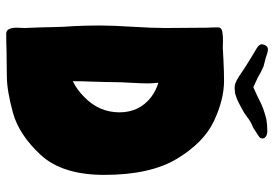

<svg xmlns="http://www.w3.org/2000/svg" viewBox="-152 -729 881 617"><g transform="rotate(90 288.5 -420.5)"><path d="M69 -34 70 -60 68 -110 67 -155 66 -185Q62 -237 62 -303Q62 -342 66 -406Q70 -470 70 -511L69 -645Q68 -661 68 -681Q68 -692 82.5 -694.5Q97 -697 113 -696.5Q129 -696 135 -696L171 -698Q213 -700 239 -700Q300 -700 369 -667.5Q438 -635 490 -549Q542 -463 542 -315Q542 -180 477.5 -110.5Q413 -41 342 -21.5Q271 -2 224 -2L142 -1Q120 0 88 0Q69 0 69 -34ZM291 -250Q341 -298 341 -364Q341 -427 293 -465Q272 -481 246 -489Q248 -467 248 -455Q248 -436 246 -400Q244 -366 244 -350Q244 -324 242 -266Q241 -249 241 -214Q268 -227 291 -250ZM224 -749Q195 -769 178 -779L157 -792Q156 -793 137.5 -803.5Q119 -814 123 -826Q127 -841 139 -841Q147 -841 166 -834L193 -827Q210 -820 228 -809L260 -794Q294 -809 305 -815Q316 -821 330 -826Q344 -831 363 -836Q383 -839 401 -839Q412 -839 418.5 -834.5Q425 -830 425 -823Q425 -816 417 -811L391 -794Q388 -793 377.5 -788Q367 -783 343 -765Q303 -742 291 -739Q282 -735 273 -735Q269 -734 262 -734Q254 -734 247.5 -736.5Q241 -739 235 -742.5Q229 -746 224 -749Z"/></g></svg>

Font: Barriecito
Style: Regular
Weight: 400
Designer: Pablo Cosgaya & Sergio Jiménez
Foundry: Pablo Cosgaya & Sergio Jiménez
Version: Version 1.001